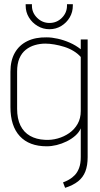

<svg xmlns="http://www.w3.org/2000/svg" viewBox="-20 -689 479 920"><path d="M329 -669H301V-662Q301 -628 276.5 -603.5Q252 -579 217 -579Q183 -579 158 -603.5Q133 -628 133 -662V-669H103V-662Q103 -631 118.5 -605.5Q134 -580 160 -564.5Q186 -549 217 -549Q248 -549 273.5 -564.5Q299 -580 314 -605.5Q329 -631 329 -662ZM400 64V-500H367V-453Q343 -472 314.5 -484.5Q286 -497 257 -503.5Q228 -510 204 -510Q150 -511 111 -492Q72 -473 51 -436Q30 -399 30 -345V-176Q30 -85 75 -36.5Q120 12 204 12Q227 12 251.5 6Q276 0 299.5 -11.5Q323 -23 341 -39Q359 -55 367 -74V63Q367 95 359 116Q351 137 338.5 150Q326 163 311 171.5Q296 180 282 185L292 211Q330 199 354 180Q378 161 389 132.5Q400 104 400 64ZM367 -416V-157Q367 -122 352 -95.5Q337 -69 312 -51.5Q287 -34 256.5 -25.5Q226 -17 195 -19Q154 -21 124 -38Q94 -55 78 -87.5Q62 -120 62 -168V-346Q62 -384 73 -409.5Q84 -435 103.5 -450.5Q123 -466 147.5 -473Q172 -480 197 -480Q217 -480 240.5 -476Q264 -472 288 -464.5Q312 -457 332.5 -444.5Q353 -432 367 -416Z"/></svg>

Font: Advent Pro ExtraLight
Style: Regular
Weight: 250
Version: Version 3.000